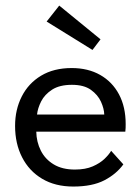

<svg xmlns="http://www.w3.org/2000/svg" viewBox="-20 -672 515 704"><path d="M113 -189.3Q113.7 -151.5 129.7 -119.7Q145.7 -88 177 -69.2Q208.3 -50.3 254.5 -50.3Q293.3 -50.3 320.1 -62Q346.8 -73.7 363.4 -89.7Q380 -105.8 387.5 -119L432.3 -69.3Q406.5 -33.7 362.4 -10.8Q318.3 12 248.7 12Q182.5 12 134.7 -16.4Q86.8 -44.8 61.1 -95.1Q35.3 -145.3 35.3 -210.2Q35.3 -270.2 59.8 -318.3Q84.2 -366.5 130.7 -394.5Q177.3 -422.5 242.8 -422.5Q303 -422.5 347.4 -397.2Q391.8 -372 416.3 -326Q440.8 -280 440.8 -217Q440.8 -212.8 440.6 -202.8Q440.3 -192.8 439.5 -189.3ZM362.3 -252Q361.7 -273.5 350.3 -298.9Q338.8 -324.3 313.2 -342.7Q287.5 -361 243.8 -361Q198.5 -361 171.1 -343.3Q143.7 -325.5 130.9 -300.3Q118.2 -275 115.8 -252ZM319.1 -488.9 151 -593 197.2 -651.5 348.6 -527.8Z"/></svg>

Font: League Spartan Extralight
Style: Regular
Weight: 200
Foundry: The League of Moveable Type
Version: Version 2.300; ttfautohint (v1.8.3)